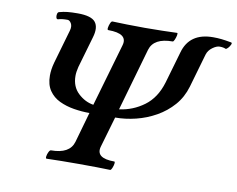

<svg xmlns="http://www.w3.org/2000/svg" viewBox="-75 -774 1082 875"><g transform="rotate(10 466.0 -336.5)"><path d="M192 2Q187 2 188.5 -8.5Q190 -19 195 -29Q200 -39 205 -39Q291 -39 308 -96L348 -237Q312 -237 275.5 -243Q239 -249 208.5 -263.5Q178 -278 159.5 -305Q141 -332 141 -374Q141 -387 143 -402Q145 -417 150 -435L195 -591Q201 -612 193.5 -625Q186 -638 176 -638Q149 -638 134 -633Q127 -631 124.5 -638.5Q122 -646 124 -655.5Q126 -665 133 -666Q151 -671 169.5 -673Q188 -675 217 -675Q280 -675 299 -651Q318 -627 304 -580L262 -435Q259 -423 257.5 -412.5Q256 -402 256 -393Q256 -343 288 -313Q320 -283 359 -277L443 -567Q460 -624 367 -624Q362 -624 363.5 -634.5Q365 -645 369.5 -655.5Q374 -666 379 -666Q411 -665 446 -664Q481 -663 529 -663Q576 -663 611 -664Q646 -665 678 -666Q682 -666 680 -655.5Q678 -645 673.5 -634.5Q669 -624 665 -624Q578 -624 561 -567L478 -277Q541 -285 592.5 -323Q644 -361 666 -435L708 -580Q734 -675 844 -675Q864 -675 882.5 -673Q901 -671 928 -666Q934 -665 930 -656Q926 -647 919 -639.5Q912 -632 908 -633Q898 -638 880 -638Q866 -638 847.5 -624.5Q829 -611 823 -591L778 -435Q763 -384 730.5 -347Q698 -310 654.5 -285.5Q611 -261 562.5 -249Q514 -237 467 -237L426 -96Q409 -39 498 -39Q502 -39 500.5 -29Q499 -19 494.5 -8.5Q490 2 486 2Q455 1 422 0.5Q389 0 342 0Q296 0 260.5 0.5Q225 1 192 2Z"/></g></svg>

Font: Junicode SmExp
Style: Bold Italic
Weight: 700
Width: 6
Italic angle: -11°
Designer: Peter S. Baker
Version: Version 2.205; ttfautohint (v1.8.4)